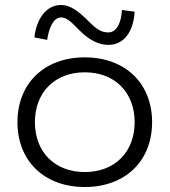

<svg xmlns="http://www.w3.org/2000/svg" viewBox="-20 -740 680 770"><path d="M320 -510C158 -510 50 -406 50 -250C50 -94 158 10 320 10C482 10 590 -94 590 -250C590 -406 482 -510 320 -510ZM320 -50C200 -50 120 -130 120 -250C120 -370 200 -450 320 -450C440 -450 520 -370 520 -250C520 -130 440 -50 320 -50ZM520 -693 469 -700C466 -642 444 -610 415 -610C388 -610 370 -620 336 -654C296 -694 263 -720 225 -720C166 -720 126 -665 118 -590L169 -580C177 -631 195 -670 225 -670C250 -670 269 -648 300 -617C340 -577 378 -560 415 -560C475 -560 515 -610 520 -693Z"/></svg>

Font: Gully Light
Style: Regular
Weight: 300
Designer: jaikishan Patel
Foundry: MagicType
Version: Version 1.000;Glyphs 3.2 (3242)